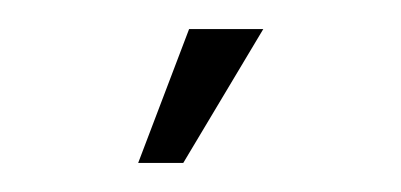

<svg xmlns="http://www.w3.org/2000/svg" viewBox="-20 -663 276 132"><path d="M75 -551 110 -643H161L106 -551Z"/></svg>

Font: Ojuju ExtraLight
Style: Regular
Weight: 200
Designer: Chisaokwu Joboson, Mirko Velimirovic
Foundry: Udi Foundry
Version: Version 1.000